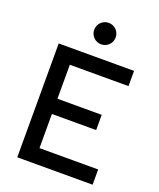

<svg xmlns="http://www.w3.org/2000/svg" viewBox="-162 -1001 910 1099"><g transform="rotate(20 293.0 -451.0)"><path d="M78.1 0H537.1V-92.8H179.7V-300.8H449.2V-393.6H179.7V-600.6H537.1V-693.4H78.1ZM307.6 -771.5C343.8 -771.5 373 -800.8 373 -836.9C373 -873.5 343.8 -902.3 307.6 -902.3C271.5 -902.3 242.2 -873.5 242.2 -836.9C242.2 -800.8 271.5 -771.5 307.6 -771.5Z"/></g></svg>

Font: Cascadia Code PL
Style: Regular
Weight: 400
Monospace: yes
Designer: Aaron Bell
Foundry: Saja Typeworks
Version: Version 2404.023